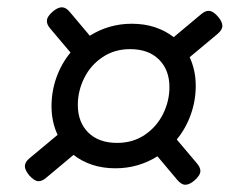

<svg xmlns="http://www.w3.org/2000/svg" viewBox="-20 -556 640 524"><path d="M586.9 -485.4Q586.9 -474.6 573.7 -463.4L497.6 -399.9Q514.2 -364.3 514.2 -321.8Q514.2 -281.2 500.7 -243.4Q487.3 -205.6 462.4 -175.3L517.6 -109.9Q526.9 -99.1 526.9 -89.4Q526.9 -77.6 510.7 -63.5Q497.1 -51.8 485.8 -51.8Q475.1 -51.8 463.9 -64.9L409.7 -129.4Q357.4 -96.7 294.9 -96.7Q260.7 -96.7 231.9 -106.2Q203.1 -115.7 180.7 -133.3L106 -70.8Q95.2 -61.5 85.4 -61.5Q73.7 -61.5 59.6 -77.6Q47.9 -91.8 47.9 -102.5Q47.9 -113.8 61 -124.5L137.2 -188Q120.6 -223.6 120.6 -266.1Q120.6 -306.6 134 -344.5Q147.5 -382.3 172.4 -412.6L117.2 -478Q107.9 -488.8 107.9 -498.5Q107.9 -510.7 124 -524.4Q137.7 -536.1 148.9 -536.1Q160.2 -536.1 170.9 -522.9L225.1 -458.5Q277.3 -491.2 339.8 -491.2Q374 -491.2 402.8 -481.7Q431.6 -472.2 454.1 -454.6L528.8 -517.1Q539.6 -526.4 549.3 -526.4Q561.5 -526.4 575.2 -510.3Q586.9 -496.6 586.9 -485.4ZM299.8 -166Q342.3 -166 374.8 -187.7Q407.2 -209.5 424.8 -244.6Q442.4 -279.8 442.4 -318.4Q442.4 -365.2 413.8 -393.6Q385.3 -421.9 335 -421.9Q292.5 -421.9 260 -400.1Q227.5 -378.4 210 -343.3Q192.4 -308.1 192.4 -269.5Q192.4 -222.7 220.9 -194.3Q249.5 -166 299.8 -166Z"/></svg>

Font: Courier Prime Sans
Style: Italic
Weight: 400
Italic angle: -10°
Designer: Alan Dague-Greene
Foundry: Quote-Unquote Apps
Version: Version 3.020